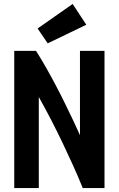

<svg xmlns="http://www.w3.org/2000/svg" viewBox="-20 -950 600 970"><path d="M52 0V-693H162Q187 -654 212.5 -609Q238 -564 262.5 -517.5Q287 -471 309 -426Q331 -381 350.5 -340Q370 -299 384 -267V-693H508V0H398Q375 -57 349 -114.5Q323 -172 295.5 -229.5Q268 -287 238 -345Q208 -403 176 -460V0ZM221 -731 170 -806 347 -930 416 -825Z"/></svg>

Font: Ubuntu Sans Mono
Style: Bold
Weight: 700
Monospace: yes
Designer: Dalton Maag Ltd
Foundry: Dalton Maag Ltd
Version: Version 1.006